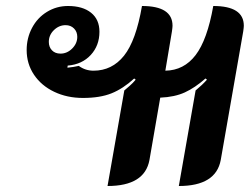

<svg xmlns="http://www.w3.org/2000/svg" viewBox="-20 -613 840 641"><path d="M207 -593Q256 -593 284 -570.5Q312 -548 312 -507Q312 -461 283 -429.5Q254 -398 206 -394L205 -387Q226 -389 243 -393Q265 -377 292 -377Q354 -377 394 -427Q434 -477 454 -593Q556 -593 556 -527Q556 -522 554 -508L532 -377Q594 -378 633 -429Q672 -480 692 -593Q794 -593 794 -527Q794 -522 792 -508L717 -79Q701 8 577 8L633 -311Q656 -330 671 -347L666 -351Q631 -320 597 -304.5Q563 -289 515 -287L479 -79Q463 8 339 8L395 -311Q403 -318 413 -326.5Q423 -335 433 -347L428 -351Q391 -317 352.5 -301.5Q314 -286 257 -286Q204 -286 161 -306.5Q118 -327 93.5 -363.5Q69 -400 69 -446Q69 -486 87 -520Q105 -554 137 -573.5Q169 -593 207 -593ZM182 -434Q204 -434 221 -451Q238 -468 238 -490Q238 -507 227 -518Q216 -529 199 -529Q177 -529 160 -512.5Q143 -496 143 -473Q143 -456 153.5 -445Q164 -434 182 -434Z"/></svg>

Font: K2D
Style: Bold Italic
Weight: 700
Italic angle: -10°
Designer: Katatrad Aksorn Co.,Ltd.
Foundry: Cadson Demak Co.,Ltd.
Version: Version 1.000; ttfautohint (v1.6)